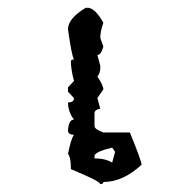

<svg xmlns="http://www.w3.org/2000/svg" viewBox="-20 -468 484 488"><path d="M197.8 -448.2H205.1Q223.1 -445.3 242.7 -410.2Q234.9 -388.2 234.9 -371.6L242.7 -349.6Q236.8 -328.1 227.5 -328.1L234.9 -300.8V-295.4Q234.9 -282.7 227.5 -273.4Q242.7 -251 242.7 -240.7L227.5 -218.8L234.9 -191.4Q220.2 -189.5 220.2 -180.2V-147.5Q220.2 -139.6 242.7 -131.3H310.1Q339.8 -58.6 339.8 -49.3Q292.5 -5.4 242.7 -5.4Q242.7 0 234.9 0Q234.9 -7.3 160.2 -38.1Q160.2 -69.3 152.8 -76.7Q160.2 -114.3 168 -125.5Q152.8 -125.5 152.8 -136.7Q154.8 -164.1 168 -164.1Q152.8 -184.1 152.8 -207.5Q168 -207.5 168 -218.8L152.8 -234.9V-246.1L168 -262.2Q160.2 -292 160.2 -311.5Q160.2 -316.9 168 -316.9Q162.1 -326.7 152.8 -393.6Q152.8 -420.9 197.8 -448.2ZM220.2 -71.3V-65.4Q248 -65.4 265.1 -54.7L272.5 -82L265.1 -92.8Q220.2 -82 220.2 -71.3Z"/></svg>

Font: Truetypewriter PolyglOTT
Style: Regular
Weight: 400
Designer: Sergey Beatoff a.k.a. Sam_T
Version: Version 3.76